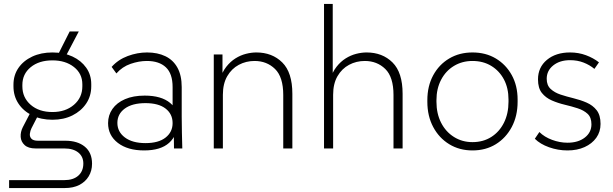

<svg xmlns="http://www.w3.org/2000/svg" viewBox="-20 -750 3099 970"><path d="M26 200V160H305Q350 160 375.5 137.5Q401 115 401 76Q401 41 375.5 20.5Q350 0 305 0H160Q123 0 104.5 -17Q86 -34 84.5 -58.5Q83 -83 95 -107L137 -188L177 -176L139 -102Q133 -90 131 -75Q129 -60 138.5 -49.5Q148 -39 172 -39H310Q372 -39 408.5 -9Q445 21 445 77Q445 113 428 141Q411 169 380.5 184.5Q350 200 308 200ZM263 -454 332 -591H378L306 -454ZM245 -145Q187 -145 142.5 -167Q98 -189 73 -227Q48 -265 48 -314V-322Q48 -370 73 -406.5Q98 -443 142.5 -464Q187 -485 245 -485Q302 -485 346 -464.5Q390 -444 415.5 -408Q441 -372 441 -325V-314Q441 -265 415.5 -227Q390 -189 346 -167Q302 -145 245 -145ZM245 -184Q311 -184 353.5 -220.5Q396 -257 396 -314V-324Q396 -378 353.5 -411.5Q311 -445 245 -445Q177 -445 135 -410.5Q93 -376 93 -321V-314Q93 -257 135 -220.5Q177 -184 245 -184Z M859 0 857 -165 852 -177V-310Q852 -378 818 -410Q784 -442 722 -442Q682 -442 640 -427.5Q598 -413 568 -379L544 -412Q577 -449 625.5 -467Q674 -485 723 -485Q776 -485 815.5 -466Q855 -447 876.5 -408Q898 -369 898 -310V-160Q898 -120 899 -80.5Q900 -41 901 0ZM708 10Q625 10 575.5 -28Q526 -66 526 -128Q526 -168 548 -199.5Q570 -231 611.5 -249Q653 -267 711 -267Q795 -267 839.5 -230Q884 -193 884 -133H877Q877 -67 834.5 -28.5Q792 10 708 10ZM715 -27Q781 -27 816.5 -55Q852 -83 852 -128Q852 -174 816.5 -201.5Q781 -229 715 -229Q648 -229 610.5 -201.5Q573 -174 573 -129Q573 -84 611 -55.5Q649 -27 715 -27Z M1060 0V-475H1104V-349H1091Q1103 -387 1123.5 -413Q1144 -439 1169.5 -455Q1195 -471 1222.5 -478Q1250 -485 1275 -485Q1355 -485 1406 -434.5Q1457 -384 1457 -276V0H1411V-270Q1411 -361 1369.5 -401.5Q1328 -442 1266 -442Q1223 -442 1186.5 -422.5Q1150 -403 1128 -365Q1106 -327 1106 -271V0Z M1617 0V-730H1661V-349H1648Q1660 -387 1680.5 -413Q1701 -439 1726.5 -455Q1752 -471 1779.5 -478Q1807 -485 1832 -485Q1912 -485 1963 -434.5Q2014 -384 2014 -276V0H1968V-270Q1968 -361 1926.5 -401.5Q1885 -442 1823 -442Q1780 -442 1743.5 -422.5Q1707 -403 1685 -365Q1663 -327 1663 -271V0Z M2367 10Q2301 10 2249.5 -21.5Q2198 -53 2168.5 -108.5Q2139 -164 2139 -236V-244Q2139 -315 2168.5 -369.5Q2198 -424 2249.5 -454.5Q2301 -485 2367 -485Q2434 -485 2485 -454.5Q2536 -424 2565.5 -370.5Q2595 -317 2595 -247V-236Q2595 -164 2565.5 -108.5Q2536 -53 2485 -21.5Q2434 10 2367 10ZM2367 -32Q2421 -32 2462 -58Q2503 -84 2526 -130Q2549 -176 2549 -236V-247Q2549 -305 2526 -348.5Q2503 -392 2462 -417Q2421 -442 2367 -442Q2315 -442 2273.5 -417Q2232 -392 2208.5 -347Q2185 -302 2185 -244V-236Q2185 -176 2208.5 -130Q2232 -84 2273.5 -58Q2315 -32 2367 -32Z M2847 10Q2799 10 2754 -6Q2709 -22 2682 -49L2705 -83Q2730 -58 2769 -43.5Q2808 -29 2847 -29Q2901 -29 2934.5 -55Q2968 -81 2968 -122Q2968 -157 2948.5 -175Q2929 -193 2898 -203Q2867 -213 2833 -221Q2799 -229 2768 -242.5Q2737 -256 2717.5 -280.5Q2698 -305 2698 -349Q2698 -410 2743 -447.5Q2788 -485 2860 -485Q2903 -485 2940.5 -471Q2978 -457 3006 -435L2983 -402Q2959 -422 2928 -434Q2897 -446 2860 -446Q2808 -446 2775 -419.5Q2742 -393 2742 -352Q2742 -319 2762 -300.5Q2782 -282 2812.5 -272Q2843 -262 2878 -253.5Q2913 -245 2944 -231.5Q2975 -218 2994.5 -193Q3014 -168 3014 -124Q3014 -84 2992.5 -54Q2971 -24 2933.5 -7Q2896 10 2847 10Z"/></svg>

Font: SUSE Thin ExtraLight
Style: Regular
Weight: 250
Version: Version 1.000